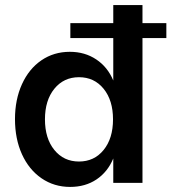

<svg xmlns="http://www.w3.org/2000/svg" viewBox="-20 -720 675 756"><path d="M426 -629V-700H541V-629H635V-570H541V0H426V-96Q404 -43 360 -13.5Q316 16 256 16Q193 16 143.5 -18Q94 -52 66.5 -112.5Q39 -173 39 -251Q39 -328 66.5 -388.5Q94 -449 143 -482.5Q192 -516 255 -516Q314 -516 359 -486Q404 -456 426 -403V-570H257V-629ZM291 -84Q351 -84 388 -129.5Q425 -175 425 -250Q425 -325 388 -370.5Q351 -416 291 -416Q231 -416 194 -370.5Q157 -325 157 -250Q157 -175 194 -129.5Q231 -84 291 -84Z"/></svg>

Font: MedMera Sans Semibold
Style: Regular
Weight: 600
Designer: Kasper Nordkvist
Foundry: UNCUT.wtf
Version: Version 1.300